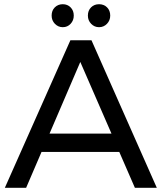

<svg xmlns="http://www.w3.org/2000/svg" viewBox="-20 -891 766 911"><path d="M225 -817Q225 -841 240 -856Q255 -871 278 -871Q300 -871 315 -856Q330 -841 330 -817Q330 -794 315 -778Q300 -762 278 -762Q256 -762 240.5 -778Q225 -794 225 -817ZM397 -817Q397 -841 412 -856Q427 -871 450 -871Q473 -871 488 -856Q503 -841 503 -817Q503 -794 487.5 -778Q472 -762 450 -762Q428 -762 412.5 -778Q397 -794 397 -817ZM620 0 546 -170H177L104 0H3L314 -700H414L724 0ZM215 -257H509L361 -597Z"/></svg>

Font: Montserrat arm
Style: Regular
Weight: 400
Designer: Julieta Ulanovsky
Foundry: Julieta Ulanovsky
Version: Version 6.000;PS 006.000;hotconv 1.0.88;makeotf.lib2.5.64775